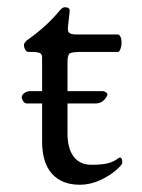

<svg xmlns="http://www.w3.org/2000/svg" viewBox="-20 -495 391 529"><path d="M317 -47Q317 -41 299 -25.5Q281 -10 254.5 2Q228 14 200 14Q150 14 123 -16.5Q96 -47 96 -105V-210H54Q48 -210 44 -216Q40 -222 40 -227Q40 -234 47.5 -239Q55 -244 64 -244H96V-337Q96 -346 89.5 -349Q83 -352 64 -352H58Q53 -352 49.5 -358Q46 -364 46 -372Q46 -374 48.5 -377.5Q51 -381 53 -383Q107 -421 142 -463Q146 -468 150 -471.5Q154 -475 159 -475Q173 -475 172 -464L167 -419V-415Q167 -406 173 -403Q179 -400 191 -400H305Q309 -400 312 -393.5Q315 -387 315 -378Q315 -369 312 -360.5Q309 -352 305 -352H206Q179 -352 172.5 -348Q166 -344 166 -324V-244H262Q267 -244 271.5 -241Q276 -238 276 -234L275 -231Q264 -210 244 -210H166V-127Q166 -86 183 -63.5Q200 -41 232 -41Q260 -41 276.5 -45Q293 -49 306 -59L310 -61Q317 -61 317 -47Z"/></svg>

Font: EB Garamond
Style: Regular
Weight: 400
Designer: Georg Duffner and Octavio Pardo
Foundry: Georg Duffner
Version: Version 1.000; ttfautohint (v1.6)